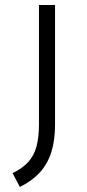

<svg xmlns="http://www.w3.org/2000/svg" viewBox="-20 -490 345 764"><path d="M59 254 30 199Q69 180 92 155Q115 130 125 93.5Q135 57 135 6V-470H199V6Q199 68 184.5 114.5Q170 161 139.5 195Q109 229 59 254Z"/></svg>

Font: Changa Light
Style: Regular
Weight: 300
Designer: Eduardo Rodriguez Tunni
Foundry: Eduardo Rodriguez Tunni
Version: Version 3.002; ttfautohint (v1.8.2)